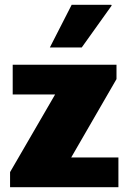

<svg xmlns="http://www.w3.org/2000/svg" viewBox="-20 -781 538 801"><path d="M22 0V-63L210 -387H33V-511H466V-451L277 -124H474V0ZM188 -583 279 -761H444L446 -758L321 -583Z"/></svg>

Font: Chivo Medium Black
Style: Regular
Weight: 900
Version: Version 2.002